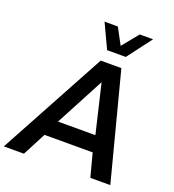

<svg xmlns="http://www.w3.org/2000/svg" viewBox="-216 -1133 1150 1266"><g transform="rotate(20 358.5 -500.0)"><path d="M378.9 -829.1 298.8 -1000H392.1L453.1 -886.2L545.9 -1000H639.2L509.8 -829.1ZM520 -163.1H182.1L97.2 0H-43.9L362.8 -750H507.8L703.1 0H563ZM498 -275.9 417 -618.2 235.8 -275.9Z"/></g></svg>

Font: Oakes Grotesk
Style: SemiBold Italic
Weight: 600
Designer: Samuel Oakes
Foundry: Samuel Oakes
Version: Version 1.0 | wf-rip DC20170320